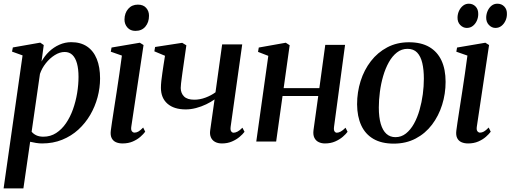

<svg xmlns="http://www.w3.org/2000/svg" viewBox="-22 -765 2761 1038"><path d="M-2.5 253.5 100 -465.5 43 -486 47.5 -508.5 195.5 -534.5 214.5 -521.5 202.5 -432.5Q218.5 -462 243.2 -485.8Q268 -509.5 298.8 -523.2Q329.5 -537 363 -537Q414 -537 448.8 -513.5Q483.5 -490 501.2 -446.2Q519 -402.5 519 -341Q519 -290 505.5 -239.5Q492 -189 465.8 -144Q439.5 -99 401.5 -64.2Q363.5 -29.5 314.2 -9.5Q265 10.5 205.5 10.5Q189.5 10.5 173 7.8Q156.5 5 141 1.5L104.5 253.5ZM149 -53Q158.5 -41 174.2 -33.5Q190 -26 212.5 -26Q251 -26 281.5 -45.8Q312 -65.5 334.8 -98.8Q357.5 -132 372.5 -174Q387.5 -216 395 -261.5Q402.5 -307 402.5 -349.5Q402.5 -392 394.2 -422Q386 -452 369.5 -468Q353 -484 327.5 -484Q301 -484 274 -467Q247 -450 225.8 -423.2Q204.5 -396.5 194 -365.5Z M640.5 10.5Q620.5 10.5 605 3.8Q589.5 -3 581.8 -18.2Q574 -33.5 577 -58.5Q578.5 -71 583 -101.5Q587.5 -132 594.2 -174.8Q601 -217.5 608.5 -266.8Q616 -316 623.5 -367Q631 -418 637 -464.5L577 -485.5L581 -508L734 -534L754 -521.5L688 -81.5Q685 -63 691 -55.5Q697 -48 705 -48Q715.5 -48 726 -53.8Q736.5 -59.5 752 -75.5L763 -53Q754 -40.5 737 -25.5Q720 -10.5 695.8 0Q671.5 10.5 640.5 10.5ZM710 -598Q683 -598 667 -616Q651 -634 651 -659.5Q651.5 -694.5 671.2 -717.2Q691 -740 723.5 -740Q753 -740 768.5 -722Q784 -704 783.5 -679.5Q783.5 -644.5 764 -621.2Q744.5 -598 710 -598Z M985.5 -520 964.5 -373.5Q963 -362 960.8 -345.8Q958.5 -329.5 956.8 -314.2Q955 -299 955 -289Q955.5 -261 973 -243.5Q990.5 -226 1028.5 -226Q1059 -226 1089.5 -237.5Q1120 -249 1143 -266L1179 -525H1287.5L1225 -80.5Q1222.5 -62.5 1227.8 -55Q1233 -47.5 1241 -47.5Q1250 -47.5 1262 -53.5Q1274 -59.5 1288.5 -74.5L1300 -52.5Q1290.5 -39.5 1273 -24.8Q1255.5 -10 1231.5 0.2Q1207.5 10.5 1178 10.5Q1156 10.5 1140.5 2Q1125 -6.5 1118 -22.8Q1111 -39 1114.5 -61.5L1138 -227.5Q1118.5 -213.5 1092.5 -201Q1066.5 -188.5 1038 -181Q1009.5 -173.5 982 -173.5Q918.5 -173.5 883.2 -204.5Q848 -235.5 848 -290.5Q848 -306.5 850.2 -327.8Q852.5 -349 855.8 -370.8Q859 -392.5 861.5 -409.5L870 -463.5L812.5 -487.5L816.5 -511L963 -533.5Z M1784 -80.5Q1781.5 -62 1786.5 -54.8Q1791.5 -47.5 1799 -47.5Q1808 -47.5 1819.5 -53.5Q1831 -59.5 1846 -74.5L1857 -52.5Q1848.5 -40.5 1831.5 -25.8Q1814.5 -11 1790 -0.2Q1765.5 10.5 1734.5 10.5Q1716 10.5 1700.8 3.2Q1685.5 -4 1677.5 -20.2Q1669.5 -36.5 1673 -62.5L1698.5 -246H1505.5L1471 0H1363.5L1428.5 -463L1373 -484.5L1377 -508L1523 -534L1544 -520.5L1511.5 -288.5H1704.5L1736.5 -522.5H1843.5Z M2189 -536.5Q2255 -536.5 2298.8 -511Q2342.5 -485.5 2364.8 -437.8Q2387 -390 2387 -322.5Q2387 -258 2368.2 -198.2Q2349.5 -138.5 2313.5 -91Q2277.5 -43.5 2225.2 -16Q2173 11.5 2106.5 11.5Q2041 11.5 1997 -14Q1953 -39.5 1931 -87.2Q1909 -135 1908.5 -201Q1908.5 -266.5 1927.5 -326.8Q1946.5 -387 1983 -434.2Q2019.5 -481.5 2071.5 -509Q2123.5 -536.5 2189 -536.5ZM2181 -501Q2149 -501 2123.8 -481.2Q2098.5 -461.5 2080 -428.2Q2061.5 -395 2049.5 -353.8Q2037.5 -312.5 2031.8 -268.5Q2026 -224.5 2026 -184Q2026 -131 2036.5 -95.2Q2047 -59.5 2067 -41.5Q2087 -23.5 2116 -23.5Q2147.5 -23.5 2172.5 -43.2Q2197.5 -63 2216 -96.2Q2234.5 -129.5 2246.2 -170.8Q2258 -212 2263.8 -255.5Q2269.5 -299 2269.5 -339.5Q2269.5 -388 2261 -424.2Q2252.5 -460.5 2233.2 -480.8Q2214 -501 2181 -501Z M2508.5 10.5Q2488.5 10.5 2473 3.8Q2457.5 -3 2449.8 -18.2Q2442 -33.5 2445 -58.5Q2446.5 -71 2451 -101.5Q2455.5 -132 2462.2 -174.8Q2469 -217.5 2476.5 -266.8Q2484 -316 2491.5 -367Q2499 -418 2505 -464.5L2445 -485.5L2449 -508L2602 -534L2622 -521.5L2556 -81.5Q2553 -63 2559 -55.5Q2565 -48 2573 -48Q2583.5 -48 2594 -53.8Q2604.5 -59.5 2620 -75.5L2631 -53Q2622 -40.5 2605 -25.5Q2588 -10.5 2563.8 0Q2539.5 10.5 2508.5 10.5ZM2501.5 -614Q2481.5 -614 2466 -630Q2450.5 -646 2451.5 -672.5Q2452.5 -692 2460.5 -708.2Q2468.5 -724.5 2482 -734.8Q2495.5 -745 2512.5 -745Q2534.5 -745 2549.2 -729.8Q2564 -714.5 2563.5 -688.5Q2563.5 -670 2555.8 -652.8Q2548 -635.5 2534.2 -624.8Q2520.5 -614 2501.5 -614ZM2656.5 -614Q2636.5 -614 2621 -630.2Q2605.5 -646.5 2606.5 -673Q2607.5 -691.5 2615.2 -708Q2623 -724.5 2636.2 -734.8Q2649.5 -745 2667 -745Q2690 -745 2704.8 -729.2Q2719.5 -713.5 2718.5 -688.5Q2718.5 -669.5 2710.5 -652.5Q2702.5 -635.5 2688.8 -624.8Q2675 -614 2656.5 -614Z"/></svg>

Font: Merriweather 96pt Medium
Style: Italic
Weight: 500
Italic angle: -7.8°
Version: Version 2.101